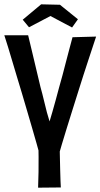

<svg xmlns="http://www.w3.org/2000/svg" viewBox="-29 -867 464 887"><path d="M147 0Q148 -14 149 -72.5Q150 -131 148 -233L246 -224Q247 -185 247.5 -149Q248 -113 249 -83.5Q250 -54 250.5 -32.5Q251 -11 252 -1ZM-9 -704H101Q109 -671 118.5 -631Q128 -591 138 -549Q148 -507 158 -465Q167 -433 174 -403Q181 -373 187.5 -348.5Q194 -324 200 -306Q206 -325 213 -350Q220 -375 228 -403.5Q236 -432 244 -463Q252 -491 260 -520.5Q268 -550 275.5 -580Q283 -610 291 -639Q299 -668 306 -695L415 -698Q408 -676 398.5 -648Q389 -620 378.5 -587.5Q368 -555 356.5 -520Q345 -485 334 -449Q320 -404 306 -360Q292 -316 279.5 -275Q267 -234 256.5 -199.5Q246 -165 239 -139H158Q150 -169 140 -204Q130 -239 119 -277Q108 -315 96 -355.5Q84 -396 72 -437Q61 -474 49.5 -511.5Q38 -549 28 -583.5Q18 -618 8.5 -648.5Q-1 -679 -9 -704ZM304 -740 204 -793 105 -741 76 -776 161 -847 248 -845 331 -778Z"/></svg>

Font: Truculenta SemiBold
Style: Regular
Weight: 600
Version: Version 1.002